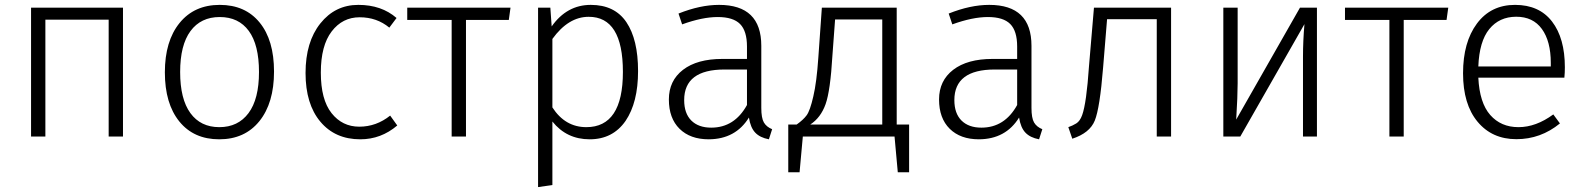

<svg xmlns="http://www.w3.org/2000/svg" viewBox="-20 -554 6430 779"><path d="M420.9 -474.1H164.1V0H106V-522.9H479V0H420.9Z M989.5 -428.5Q948.2 -484.9 871.6 -484.9Q794.9 -484.9 752.9 -428Q710.9 -371.1 710.9 -261.7Q710.9 -152.3 752.4 -95.2Q793.9 -38.1 869.9 -38.1Q945.8 -38.1 988.3 -95Q1030.8 -151.9 1030.8 -262Q1030.8 -372.1 989.5 -428.5ZM708.5 -460.7Q768.1 -534.2 871.6 -534.2Q975.1 -534.2 1033.4 -462.6Q1091.8 -391.1 1091.8 -263.7Q1091.8 -136.2 1032.5 -62.5Q973.1 11.2 869.6 11.2Q766.1 11.2 707.5 -61.3Q648.9 -133.8 648.9 -260.5Q648.9 -387.2 708.5 -460.7Z M1588.9 -481 1559.6 -441.9Q1508.8 -483.9 1439.2 -483.9Q1369.6 -483.9 1325.7 -426.5Q1281.7 -369.1 1281.7 -259.5Q1281.7 -149.9 1325.2 -95Q1368.7 -40 1437.7 -40Q1506.8 -40 1563 -85L1591.8 -44.9Q1525.9 11.2 1441.9 11.2Q1339.8 11.2 1279.8 -60.3Q1219.7 -131.8 1219.7 -257.8Q1219.7 -383.8 1279.8 -459Q1339.8 -534.2 1433.8 -534.2Q1527.8 -534.2 1588.9 -481Z M1870.6 -473.1V0H1812.5V-473.1H1632.3V-522.9H2051.3L2044.4 -473.1Z M2358.9 -38.1Q2507.3 -38.1 2507.3 -262.2Q2507.3 -486.3 2368.2 -485.8Q2286.1 -485.8 2221.2 -396V-118.2Q2272.9 -38.1 2358.9 -38.1ZM2568.8 -265.6Q2568.8 -138.2 2518.1 -63.5Q2466.3 11.2 2372.6 11.2Q2278.8 11.2 2221.2 -61V196.8L2163.1 205.1V-522.9H2212.9L2218.3 -446.8Q2279.8 -534.2 2377 -534.2Q2474.1 -534.2 2521.5 -463.9Q2568.8 -393.6 2568.8 -265.6Z M2865.7 -36.1Q2960 -36.1 3010.7 -127.9V-272H2919.9Q2755.9 -272 2755.9 -147.9Q2755.9 -93.8 2784.9 -64.9Q2814 -36.1 2865.7 -36.1ZM3068.8 -368.2V-116.2Q3068.8 -75.2 3079.3 -57.1Q3089.8 -39.1 3112.8 -29.8L3099.6 11.2Q3063.5 4.4 3044.2 -15.9Q3024.9 -36.1 3018.6 -77.1Q2964.4 10.7 2855.5 11.2Q2780.3 11.2 2737.1 -31.5Q2693.8 -74.2 2693.8 -150.4Q2693.8 -226.6 2751.2 -270.8Q2808.6 -314.9 2910.6 -314.9H3010.7V-365.2Q3010.7 -428.2 2982.7 -456.5Q2954.6 -484.9 2892.1 -484.9Q2829.6 -484.9 2747.6 -455.1L2732.9 -499Q2820.8 -534.2 2897.5 -534.2Q3068.8 -534.2 3068.8 -368.2Z M3559.6 -475.1H3368.2L3357.4 -329.1Q3349.1 -186 3329.6 -131.3Q3310.1 -76.7 3267.6 -48.8H3559.6ZM3668.5 -48.8V145H3622.6L3609.4 0H3237.3L3224.1 145H3178.2V-48.8H3212.4Q3239.3 -67.9 3252.9 -86.4Q3266.6 -105 3279.8 -162.6Q3293.5 -220.2 3300.3 -321.8L3314.5 -522.9H3618.2V-48.8Z M3961.9 -36.1Q4056.2 -36.1 4106.9 -127.9V-272H4016.1Q3852.1 -272 3852.1 -147.9Q3852.1 -93.8 3881.1 -64.9Q3910.2 -36.1 3961.9 -36.1ZM4165 -368.2V-116.2Q4165 -75.2 4175.5 -57.1Q4186 -39.1 4209 -29.8L4195.8 11.2Q4159.7 4.4 4140.4 -15.9Q4121.1 -36.1 4114.7 -77.1Q4060.5 10.7 3951.7 11.2Q3876.5 11.2 3833.3 -31.5Q3790 -74.2 3790 -150.4Q3790 -226.6 3847.4 -270.8Q3904.8 -314.9 4006.8 -314.9H4106.9V-365.2Q4106.9 -428.2 4078.9 -456.5Q4050.8 -484.9 3988.3 -484.9Q3925.8 -484.9 3843.8 -455.1L3829.1 -499Q3917 -534.2 3993.7 -534.2Q4165 -534.2 4165 -368.2Z M4731.4 -522.9V0H4673.3V-476.1H4471.7L4455.6 -279.8Q4442.4 -115.7 4421.9 -64.9Q4401.4 -14.2 4330.6 8.8L4314.5 -38.1Q4331.5 -43.9 4346.7 -53.2Q4361.8 -62.5 4370.6 -86.9Q4388.2 -135.3 4398.4 -286.1L4418.5 -522.9Z M5323.2 0H5266.6V-324.2Q5266.6 -387.2 5272.5 -456.1L5012.2 0H4943.4V-522.9H5001.5V-215.8Q5001.5 -165 4995.6 -68.8L5254.4 -522.9H5323.2Z M5675.3 -473.1V0H5617.2V-473.1H5437V-522.9H5856L5849.1 -473.1Z M6272 -284.2V-298.8Q6272 -386.7 6235.8 -436.5Q6199.7 -486.3 6131.3 -486.1Q6063 -485.8 6022.5 -436Q5981.9 -386.2 5978 -284.2ZM6329.1 -280.8Q6329.1 -258.8 6327.1 -238.8H5978Q5982.9 -136.7 6026.4 -87.4Q6069.8 -38.1 6140.9 -38.1Q6211.9 -38.1 6282.2 -89.8L6309.1 -53.2Q6231 10.7 6132.3 10.7Q6033.7 10.7 5974.9 -60.1Q5916 -130.9 5916 -256.8Q5916 -382.8 5972.4 -458.5Q6028.8 -534.2 6127 -534.2Q6225.1 -534.2 6277.1 -466.6Q6329.1 -398.9 6329.1 -280.8Z"/></svg>

Font: FiraSans-Light
Style: Regular
Weight: 300
Designer: Carrois Corporate & Edenspiekermann AG
Foundry: Carrois Corporate GbR & Edenspiekermann AG
Version: Version 3.106;PS 003.106;hotconv 1.0.70;makeotf.lib2.5.58329